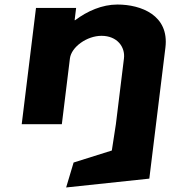

<svg xmlns="http://www.w3.org/2000/svg" viewBox="-20 -548 784 847"><path d="M75.8 0H252.8L288.4 -290C294.7 -341 363.6 -390 427.8 -390C496.7 -390 533.1 -341 526.8 -290L491.2 0L473.3 116L304.7 169L271.8 279L638.7 240L668.2 0L709.7 -338C727.2 -481 602 -528 497.9 -528C430.2 -528 364.9 -499 311.6 -459H309.2L315.8 -513H138.8Z"/></svg>

Font: Hussar
Style: BdSuprExtOblOne
Weight: 700
Foundry: Cannot Into Space Fonts
Version: Version 2.00